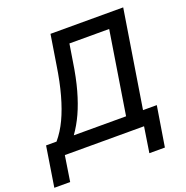

<svg xmlns="http://www.w3.org/2000/svg" viewBox="-184 -842 1101 1139"><g transform="rotate(-20 367.0 -272.0)"><path d="M-34 161 6 -92H72Q111 -138 139.5 -198.5Q168 -259 190 -338.5Q212 -418 227 -517L257 -705H716L618 -92H705L664 161H566L591 0H91L66 161ZM181 -92H511L594 -613H343L326 -507Q311 -407 290 -332Q269 -257 242.5 -199Q216 -141 181 -92Z"/></g></svg>

Font: Nunito Sans 7pt SemiCondensed SemiBold
Style: Italic
Weight: 600
Width: 4
Italic angle: -9°
Designer: Vernon Adams
Foundry: Vernon Adams
Version: Version 3.101;gftools[0.9.27]